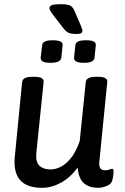

<svg xmlns="http://www.w3.org/2000/svg" viewBox="-20 -893 597 920"><path d="M347 -730Q325 -730 312 -734.5Q299 -739 286 -755L244 -809Q229 -828 223 -838Q217 -848 217 -854Q217 -864 229 -868.5Q241 -873 269 -873Q304 -873 316.5 -866Q329 -859 336 -843L367 -771Q371 -761 373 -755Q375 -749 375 -744Q375 -730 347 -730ZM382 -592Q332 -592 335 -617L341 -676Q342 -688 354 -694Q366 -700 392 -700Q442 -700 439 -676L433 -617Q432 -605 420 -598.5Q408 -592 382 -592ZM222 -592Q196 -592 185 -598.5Q174 -605 175 -617L182 -676Q183 -688 195 -694Q207 -700 233 -700Q283 -700 280 -676L274 -617Q271 -592 222 -592ZM181 7Q36 7 51 -143L86 -500Q89 -525 134 -525H145Q191 -525 189 -500L154 -159Q150 -118 168.5 -99.5Q187 -81 223 -81Q244 -81 269.5 -93Q295 -105 319.5 -135Q344 -165 362 -217L391 -500Q394 -525 439 -525H450Q496 -525 494 -500L456 -119Q451 -77 483 -77Q496 -77 504.5 -80.5Q513 -84 517 -84Q524 -84 524 -75Q524 -73 523.5 -62Q523 -51 519 -32Q515 -11 491.5 -2Q468 7 451 7Q408 7 382.5 -14.5Q357 -36 352 -90Q317 -42 272 -17.5Q227 7 181 7Z"/></svg>

Font: Asap Medium
Style: Italic
Weight: 500
Italic angle: -6°
Designer: Pablo Cosgaya
Foundry: Omnibus-Type
Version: Version 3.001; ttfautohint (v1.8.3)